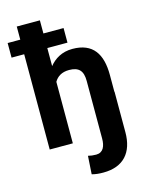

<svg xmlns="http://www.w3.org/2000/svg" viewBox="-165 -834 864 1131"><g transform="rotate(-15 267.0 -268.5)"><path d="M282 -423C342 -423 366 -395 366 -334V17C366 64 351 100 308 100C290 100 274 98 259 94L252 205C276 211 294 213 322 213C445 213 508 140 508 17V-230H507V-333C507 -460 458 -538 333 -538C268 -538 223 -509 192 -471V-581H315V-670H192V-750H51V-670H-26V-581H51V0H192V-375C209 -404 237 -423 282 -423Z"/></g></svg>

Font: Asimov
Style: Regular
Weight: 500
Designer: Google
Version: Version 2.000980; 2014